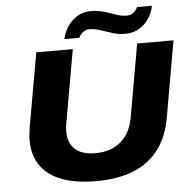

<svg xmlns="http://www.w3.org/2000/svg" viewBox="-59 -935 993 1005"><g transform="rotate(-5 438.0 -432.5)"><path d="M406 12Q245 12 161 -50.5Q77 -113 77 -231Q77 -247 79 -265Q81 -283 84 -302L152 -687H344L276 -302Q274 -292 273 -281Q272 -270 272 -260Q272 -200 308 -167Q344 -134 415 -134Q496 -134 548 -178Q600 -222 614 -301L682 -687H873L803 -288Q786 -189 736 -122Q686 -55 603.5 -21.5Q521 12 406 12ZM305 -743Q311 -775 330.5 -806Q350 -837 381.5 -857Q413 -877 455 -877Q492 -877 523.5 -867.5Q555 -858 584 -847.5Q613 -837 642 -837Q661 -837 675.5 -848Q690 -859 698 -877H776Q771 -845 751.5 -814Q732 -783 700 -763Q668 -743 625 -743Q589 -743 557.5 -753Q526 -763 497 -773Q468 -783 440 -783Q420 -783 405.5 -772Q391 -761 383 -743Z"/></g></svg>

Font: Archivo SemiExpanded ExtraBold
Style: Italic
Weight: 800
Width: 6
Italic angle: -10°
Designer: Hector Gatti
Foundry: Omnibus-Type
Version: Version 2.001